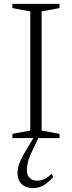

<svg xmlns="http://www.w3.org/2000/svg" viewBox="-20 -702 366 976"><path d="M282.5 -21.5V0H43V-21.5L134 -38.5V-644L43 -661V-682.5H282.5V-661L191.5 -644V-38.5ZM148 56.5Q134.5 84 127.8 103Q121 122 118.8 136Q116.5 150 116.5 163.5Q116.5 188.5 130.8 202.5Q145 216.5 169.5 216.5Q187.5 216.5 204.5 208.8Q221.5 201 243 181.5L250 198.5Q231 219 214.5 231.5Q198 244 182 249Q166 254 147.5 254Q110 254 89.5 233.2Q69 212.5 69 178.5Q69 164 72.2 148.8Q75.5 133.5 84.8 112.8Q94 92 112 62.5L157.5 -12.5H181.5Z"/></svg>

Font: Newsreader 14pt Light
Style: Regular
Weight: 300
Designer: Hugues Gentile
Foundry: Production Type
Version: Version 1.003